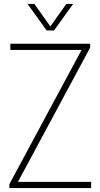

<svg xmlns="http://www.w3.org/2000/svg" viewBox="-20 -964 515 984"><path d="M28 0V-20L398 -708H33V-740H442V-720L72 -32H447V0ZM219 -808 121 -944H156L238 -828.5L320 -944H355L257 -808Z"/></svg>

Font: Encode Sans Condensed Condensed Thin
Style: Regular
Weight: 100
Width: 3
Designer: Multiple Designers
Foundry: Impallari Type
Version: Version 3.000; ttfautohint (v1.8.3) -l 8 -r 50 -G 200 -x 14 